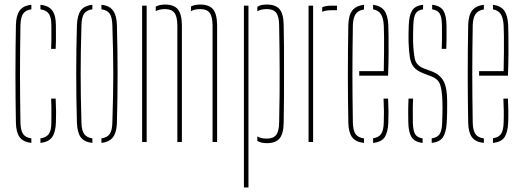

<svg xmlns="http://www.w3.org/2000/svg" viewBox="-20 -625 2301 845"><path d="M50 -85Q49 -138.5 48.5 -192.2Q48 -246 48 -299.5Q48 -353 48.5 -406.8Q49 -460.5 50 -514Q51 -557 66.5 -578.5Q82 -600 118 -604V-584Q93 -580.5 82 -565Q71 -549.5 70 -514Q69 -450.5 68.5 -399Q68 -347.5 68 -299.5Q68 -251.5 68.5 -200Q69 -148.5 70 -85Q71 -50 82 -34.8Q93 -19.5 118 -16V4Q82 0 66.5 -21.2Q51 -42.5 50 -85ZM158 4V-16Q183 -19.5 194.5 -34.8Q206 -50 206 -85Q206 -108.5 206.2 -134Q206.5 -159.5 205 -191H225Q226.5 -159 226.8 -133Q227 -107 226 -85Q224.5 -42.5 209.2 -21.2Q194 0 158 4ZM205 -410Q206 -431 206.2 -449Q206.5 -467 206.2 -483Q206 -499 206 -514Q206 -549.5 194.5 -565Q183 -580.5 158 -584V-604Q194.5 -600 210.2 -578.5Q226 -557 226 -514Q226 -493 226.2 -467.8Q226.5 -442.5 225 -410Z M318.5 -85Q317 -138.5 316.2 -192.2Q315.5 -246 315.5 -299.5Q315.5 -353 316.2 -406.8Q317 -460.5 318.5 -514Q320 -557 335.2 -578.5Q350.5 -600 386.5 -604V-584Q361 -580.5 350.2 -565Q339.5 -549.5 338.5 -514Q336.5 -450.5 335.8 -399Q335 -347.5 335 -299.5Q335 -251.5 335.8 -200Q336.5 -148.5 338.5 -85Q339.5 -50 350.8 -34.8Q362 -19.5 386.5 -16V4Q350.5 0 335.2 -21.2Q320 -42.5 318.5 -85ZM426.5 4V-16Q451.5 -19.5 462.5 -34.8Q473.5 -50 474.5 -85Q476.5 -148.5 477.5 -200Q478.5 -251.5 478.5 -299.5Q478.5 -347.5 477.5 -399Q476.5 -450.5 474.5 -514Q473.5 -549.5 462.8 -565Q452 -580.5 426.5 -584V-604Q450.5 -601.5 465 -591Q479.5 -580.5 486.5 -561.8Q493.5 -543 494.5 -514Q496 -460.5 496.8 -406.8Q497.5 -353 497.5 -299.5Q497.5 -246 496.8 -192.2Q496 -138.5 494.5 -85Q493.5 -57 486.5 -38.2Q479.5 -19.5 465 -9.2Q450.5 1 426.5 4Z M605.5 0V-600H625.5V0ZM915.5 0V-514Q915 -552.5 902.5 -568.8Q890 -585 861.5 -585Q837 -585 820.5 -576V-596.5Q829 -601 839.2 -603Q849.5 -605 861.5 -605Q900.5 -605 917.8 -584Q935 -563 935.5 -514V0ZM760.5 0V-514Q760 -552.5 747.5 -568.8Q735 -585 706.5 -585Q694.5 -585 684.2 -582.8Q674 -580.5 665.5 -576V-596Q674 -600.5 684.2 -602.8Q694.5 -605 706.5 -605Q745.5 -605 762.8 -584Q780 -563 780.5 -514V0Z M1053.5 200V-600H1073.5V200ZM1112.5 -24.5Q1121 -19.5 1131.5 -17.2Q1142 -15 1154.5 -15Q1183 -15 1195.5 -31.5Q1208 -48 1208.5 -86Q1210 -154.5 1210.5 -211.2Q1211 -268 1210.8 -317.8Q1210.5 -367.5 1210 -415.2Q1209.5 -463 1208.5 -514Q1208 -552.5 1195.5 -568.8Q1183 -585 1154.5 -585Q1129.5 -585 1112.5 -575.5V-595Q1121 -600.5 1131.2 -602.8Q1141.5 -605 1154.5 -605Q1193.5 -605 1210.8 -584Q1228 -563 1228.5 -514Q1229.5 -474 1229.8 -421.2Q1230 -368.5 1230 -310.2Q1230 -252 1229.8 -194.2Q1229.5 -136.5 1228.5 -86Q1228 -37.5 1210.8 -16.2Q1193.5 5 1154.5 5Q1128 5 1112.5 -5Z M1338 0V-600H1358V0ZM1398 -573V-593Q1412.5 -600 1438 -600Q1444 -600 1450.5 -600Q1457 -600 1463 -600V-580H1438Q1413.5 -580 1398 -573Z M1513 -85Q1512 -138.5 1511.5 -192.2Q1511 -246 1511 -299.5Q1511 -353 1511.5 -406.8Q1512 -460.5 1513 -514Q1514 -557 1530 -578.2Q1546 -599.5 1582 -604V-583.5Q1556.5 -579.5 1545.2 -563Q1534 -546.5 1533 -514Q1532 -450.5 1531.5 -399.2Q1531 -348 1531 -300.2Q1531 -252.5 1531.5 -200.8Q1532 -149 1533 -85Q1534 -50 1545.2 -34.5Q1556.5 -19 1582 -16V4Q1545 0 1529.5 -21.2Q1514 -42.5 1513 -85ZM1622 4V-16.5Q1646.5 -20 1657.2 -35.2Q1668 -50.5 1669 -85Q1670 -107.5 1669.8 -133.2Q1669.5 -159 1668 -191H1688Q1689.5 -159 1689.8 -133Q1690 -107 1689 -85Q1687 -42.5 1673 -21.2Q1659 0 1622 4ZM1561 -292V-312H1669Q1670 -356.5 1670.2 -395.5Q1670.5 -434.5 1670.2 -464.8Q1670 -495 1669 -514Q1667 -546.5 1656.2 -563Q1645.5 -579.5 1622 -584V-604Q1656 -599.5 1671.5 -578.5Q1687 -557.5 1689 -514Q1689.5 -496 1690 -465Q1690.5 -434 1690.2 -390.5Q1690 -347 1688 -292Z M1777 -85Q1776.5 -107 1776.5 -133Q1776.5 -159 1778 -191H1798Q1796.5 -159.5 1796.8 -134Q1797 -108.5 1797 -85Q1798 -50 1807 -34.8Q1816 -19.5 1840 -16V4Q1805 0 1791.5 -21.2Q1778 -42.5 1777 -85ZM1880 4V-16Q1904.5 -19.5 1914.8 -34.8Q1925 -50 1926 -85Q1926.5 -101 1927 -117.5Q1927.5 -134 1927.5 -149.8Q1927.5 -165.5 1927 -179Q1925.5 -228.5 1916.8 -253.2Q1908 -278 1878 -289L1844 -302Q1815.5 -313 1802 -328.8Q1788.5 -344.5 1784 -371.2Q1779.5 -398 1778 -442Q1777.5 -461.5 1778 -478Q1778.5 -494.5 1779 -514Q1780.5 -557 1793.8 -578.5Q1807 -600 1842 -604V-584Q1818 -580.5 1809 -565Q1800 -549.5 1799 -514Q1798.5 -493 1798 -476.5Q1797.5 -460 1798 -442Q1799.5 -394 1805.8 -365.5Q1812 -337 1845 -324L1880 -311Q1916 -297.5 1932 -268.2Q1948 -239 1948 -179Q1948 -157.5 1947.8 -132.2Q1947.5 -107 1946 -85Q1943.5 -42.5 1929.5 -21.2Q1915.5 0 1880 4ZM1924 -410Q1925 -431 1925.2 -449Q1925.5 -467 1925.2 -483Q1925 -499 1925 -514Q1924.5 -549.5 1915.2 -565Q1906 -580.5 1882 -584V-604Q1917.5 -600 1931 -578.5Q1944.5 -557 1945 -514Q1945 -500 1945.2 -484.2Q1945.5 -468.5 1945.2 -450Q1945 -431.5 1944 -410Z M2040.5 -85Q2039.5 -138.5 2039 -192.2Q2038.5 -246 2038.5 -299.5Q2038.5 -353 2039 -406.8Q2039.5 -460.5 2040.5 -514Q2041.5 -557 2057.5 -578.2Q2073.5 -599.5 2109.5 -604V-583.5Q2084 -579.5 2072.8 -563Q2061.5 -546.5 2060.5 -514Q2059.5 -450.5 2059 -399.2Q2058.5 -348 2058.5 -300.2Q2058.5 -252.5 2059 -200.8Q2059.5 -149 2060.5 -85Q2061.5 -50 2072.8 -34.5Q2084 -19 2109.5 -16V4Q2072.5 0 2057 -21.2Q2041.5 -42.5 2040.5 -85ZM2149.5 4V-16.5Q2174 -20 2184.8 -35.2Q2195.5 -50.5 2196.5 -85Q2197.5 -107.5 2197.2 -133.2Q2197 -159 2195.5 -191H2215.5Q2217 -159 2217.2 -133Q2217.5 -107 2216.5 -85Q2214.5 -42.5 2200.5 -21.2Q2186.5 0 2149.5 4ZM2088.5 -292V-312H2196.5Q2197.5 -356.5 2197.8 -395.5Q2198 -434.5 2197.8 -464.8Q2197.5 -495 2196.5 -514Q2194.5 -546.5 2183.8 -563Q2173 -579.5 2149.5 -584V-604Q2183.5 -599.5 2199 -578.5Q2214.5 -557.5 2216.5 -514Q2217 -496 2217.5 -465Q2218 -434 2217.8 -390.5Q2217.5 -347 2215.5 -292Z"/></svg>

Font: Big Shoulders Stencil Thin
Style: Regular
Weight: 100
Designer: Patric King
Foundry: XO Type Co
Version: Version 2.001